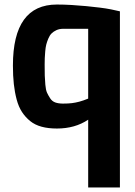

<svg xmlns="http://www.w3.org/2000/svg" viewBox="-20 -557 595 847"><path d="M37 -268Q37 -537 231 -537Q262 -537 296 -535Q330 -533 360.5 -530Q391 -527 419.5 -523.5Q448 -520 470.5 -515.5Q493 -511 509 -507V270H369V-29Q311 10 231 10Q193 10 163.5 2Q134 -6 113 -23Q92 -40 77 -63Q62 -86 53.5 -118Q45 -150 41 -186Q37 -222 37 -268ZM177 -272Q177 -240 177.5 -223.5Q178 -207 180 -183.5Q182 -160 187.5 -148Q193 -136 201.5 -123Q210 -110 224 -105Q238 -100 258 -100Q281 -100 297 -102Q313 -104 330 -108.5Q347 -113 369 -122V-430H259Q242 -430 229 -424Q216 -418 207.5 -409.5Q199 -401 193 -386.5Q187 -372 184 -360Q181 -348 179.5 -330Q178 -312 177.5 -300.5Q177 -289 177 -272Z"/></svg>

Font: Mina
Style: Bold
Weight: 700
Version: Version 1.000